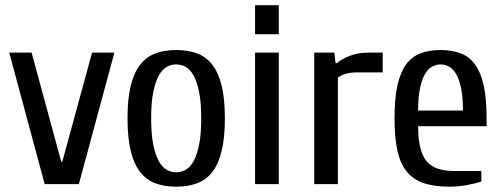

<svg xmlns="http://www.w3.org/2000/svg" viewBox="-20 -700 1915 730"><path d="M15.1 -500H100.1L212.9 -85H216.8L330.1 -500H415L279.8 0H149.9Z M464.8 -250Q464.8 -323.2 476.8 -373Q488.8 -422.9 512.5 -453.4Q536.1 -483.9 570.6 -496.8Q605 -509.8 649.9 -509.8Q694.8 -509.8 729.5 -496.8Q764.2 -483.9 787.6 -453.4Q811 -422.9 823 -373Q835 -323.2 835 -250Q835 -176.8 823 -127Q811 -77.1 787.6 -46.6Q764.2 -16.1 729.5 -3.2Q694.8 9.8 649.9 9.8Q605 9.8 570.6 -3.2Q536.1 -16.1 512.5 -46.6Q488.8 -77.1 476.8 -127Q464.8 -176.8 464.8 -250ZM554.7 -250Q554.7 -189.9 562.7 -150.4Q570.8 -110.8 583.7 -87.4Q596.7 -64 613.8 -54.4Q630.9 -44.9 649.9 -44.9Q668.9 -44.9 686 -54.4Q703.1 -64 716.1 -87.4Q729 -110.8 737.1 -150.4Q745.1 -189.9 745.1 -250Q745.1 -310.1 737.1 -349.6Q729 -389.2 716.1 -412.6Q703.1 -436 686 -445.6Q668.9 -455.1 649.9 -455.1Q630.9 -455.1 613.8 -445.6Q596.7 -436 583.7 -412.6Q570.8 -389.2 562.7 -349.6Q554.7 -310.1 554.7 -250Z M949.7 0V-500H1040V0ZM949.7 -569.8V-680.2H1040V-569.8Z M1174.8 0V-500H1251L1255.9 -460H1260.7Q1278.8 -475.1 1309.3 -487.5Q1339.8 -500 1384.8 -500H1435.1V-424.8H1335Q1315.9 -424.8 1297.9 -420.4Q1279.8 -416 1264.6 -404.8V0Z M1480 -250Q1480 -325.2 1491 -375Q1502 -424.8 1523.9 -454.8Q1545.9 -484.9 1578.9 -497.3Q1611.8 -509.8 1655.3 -509.8Q1698.2 -509.8 1731.2 -497.3Q1764.2 -484.9 1786.1 -454.8Q1808.1 -424.8 1819.1 -375Q1830.1 -325.2 1830.1 -250V-220.2H1569.8Q1569.8 -171.4 1577.9 -138.7Q1585.9 -106 1602.5 -86.4Q1619.1 -66.9 1645.5 -58.3Q1671.9 -49.8 1710 -49.8H1810.1V-9.8Q1787.1 -2 1753.7 3.9Q1720.2 9.8 1689.9 9.8Q1633.8 9.8 1594 -2.7Q1554.2 -15.1 1528.6 -45.2Q1502.9 -75.2 1491.5 -125Q1480 -174.8 1480 -250ZM1569.8 -279.8H1740.2Q1740.2 -330.6 1733.2 -364.3Q1726.1 -397.9 1714.6 -418Q1703.1 -438 1687.5 -446.5Q1671.9 -455.1 1655.3 -455.1Q1638.2 -455.1 1622.6 -446.5Q1606.9 -438 1595.5 -418Q1584 -397.9 1576.9 -364.5Q1569.8 -331.1 1569.8 -279.8Z"/></svg>

Font: 
Style: .
Weight: 400
Designer: Jovanny Lemonad
Foundry: Jovanny Lemonad
Version: Version 1.002